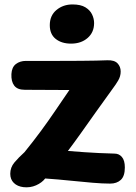

<svg xmlns="http://www.w3.org/2000/svg" viewBox="-20 -813 600 848"><path d="M89.6 -416.4Q56.9 -416.4 42.9 -434.8Q28.9 -453.1 30.4 -485.9Q32 -516.1 50.1 -530.1Q68.2 -544 94.4 -544Q178.9 -544 237.7 -544Q296.6 -544 336.5 -544.4Q376.4 -544.8 404.1 -545.3Q431.7 -545.8 453.7 -546.8Q485.1 -548 499.1 -533.3Q513 -518.7 513 -497Q513 -476 501.9 -457.3Q490.9 -438.7 479.1 -423.3Q438.1 -367 403.7 -318.4Q369.3 -269.9 339.1 -227.3Q308.9 -184.8 279.9 -146.3Q318.9 -143.3 351.6 -140.9Q384.3 -138.6 416.6 -137.1Q448.8 -135.6 485.8 -134.6Q505.8 -134.6 518.6 -119.4Q531.4 -104.3 531.4 -73.3Q531.4 -35.1 513.7 -18.6Q496 -2.1 466.4 -2.1Q432.9 -2.1 388.3 -5.9Q343.8 -9.7 290.9 -15.1Q238.1 -20.6 179.6 -24.7Q165 -5.9 139.2 5.5Q113.3 16.9 83.7 13.6Q56.8 10.4 41.1 -5.1Q25.3 -20.6 25.3 -45.3Q25.3 -73.3 43.4 -95.1Q61.6 -116.8 88.1 -140.8Q107.4 -164.6 125.1 -187.4Q142.7 -210.3 159.8 -233.2Q176.9 -256 192.7 -278.7Q208.4 -301.3 223.9 -323.8Q239.3 -346.2 254.9 -369.3Q270.4 -392.4 286.4 -415.4ZM293.8 -620.3Q252 -620.3 225.9 -641.2Q199.9 -662 199.9 -701.7Q199.9 -744.4 229.4 -768.9Q258.9 -793.4 300.2 -793.4Q336.4 -793.4 357.2 -780.7Q377.9 -767.9 386.7 -749.1Q395.6 -730.3 395.6 -711.1Q395.6 -670.2 367 -645.3Q338.4 -620.3 293.8 -620.3Z"/></svg>

Font: Playpen Sans
Style: Regular
Weight: 400
Designer: Laura Meseguer, Veronika Burian, José Scaglione, Kostas Bartsokas, Vera Evstafieva, Tom Grace, Yorlmar Campos
Foundry: TypeTogether
Version: Version 2.000